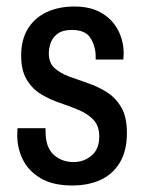

<svg xmlns="http://www.w3.org/2000/svg" viewBox="-20 -558 450 590"><path d="M202 12Q142 12 104.5 -10.5Q67 -33 50 -68Q33 -103 33 -142Q33 -153 33.5 -158Q34 -163 34 -164H120V-154Q120 -105 145 -82.5Q170 -60 206 -60Q238 -60 261.5 -80Q285 -100 285 -138Q285 -171 267.5 -189.5Q250 -208 223 -219.5Q196 -231 165 -241.5Q134 -252 107 -268Q80 -284 62.5 -312.5Q45 -341 45 -388Q45 -435 65 -468.5Q85 -502 122 -520Q159 -538 209 -538Q258 -538 291.5 -518.5Q325 -499 342.5 -466Q360 -433 360 -394Q360 -389 359.5 -383Q359 -377 359 -375H274V-384Q274 -415 258.5 -440.5Q243 -466 201 -466Q172 -466 156.5 -454Q141 -442 135.5 -425.5Q130 -409 130 -394Q130 -365 147.5 -349Q165 -333 192 -323Q219 -313 250 -302.5Q281 -292 308 -275Q335 -258 352.5 -228.5Q370 -199 370 -150Q370 -94 348 -58Q326 -22 288.5 -5Q251 12 202 12Z"/></svg>

Font: Archivo Narrow
Style: Regular
Weight: 400
Designer: Hector Gatti
Foundry: Omnibus-Type
Version: Version 3.002